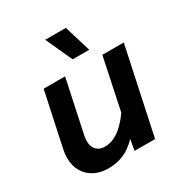

<svg xmlns="http://www.w3.org/2000/svg" viewBox="-183 -922 1017 1071"><g transform="rotate(-30 325.0 -387.0)"><path d="M178 -180Q178 -144 197.5 -123.5Q217 -103 251 -103Q296 -103 338 -131.5Q380 -160 424 -221L494 -554H632L514 0H382L394 -70Q353 -27 308 -7.5Q263 12 209 12Q158 12 119 -8Q80 -28 58 -65.5Q36 -103 36 -153Q36 -181 41 -203L116 -554H254L181 -211Q178 -195 178 -180ZM338 -615 260 -786H393L445 -615Z"/></g></svg>

Font: Azeret Mono SemiBold
Style: Italic
Weight: 600
Italic angle: -12°
Designer: Martin Vácha
Foundry: Displaay
Version: Version 1.000; Glyphs 3.0.3, build 3074